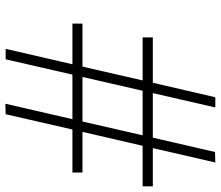

<svg xmlns="http://www.w3.org/2000/svg" viewBox="-72 -722 801 696"><g transform="rotate(90 328.0 -374.5)"><path d="M66 -273.5H222L272 -491.5H116V-528.5H280.5L333 -755H370L318 -528.5H479.5L531.5 -754L569.5 -755L517.5 -528.5H656V-491.5H509L458.5 -273.5H606V-237H450L394.5 5L356.5 6L412.5 -237H251L195.5 5H157.5L213.5 -237H66ZM259.5 -273.5H421L471 -491.5H309.5Z"/></g></svg>

Font: Bodoni* 06pt Fatface
Style: Italic
Weight: 900
Italic angle: -13°
Version: Version 2.3